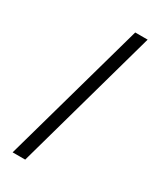

<svg xmlns="http://www.w3.org/2000/svg" viewBox="-228 -867 894 1071"><g transform="rotate(30 219.0 -331.5)"><path d="M308 -792 50 129H131L388 -792Z"/></g></svg>

Font: Noto Sans Bengali UI SemiCondensed
Style: Regular
Weight: 400
Width: 4
Designer: Jelle Bosma - Monotype Design Team
Foundry: Monotype Imaging Inc.
Version: Version 2.003